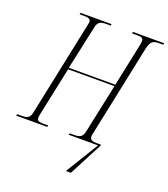

<svg xmlns="http://www.w3.org/2000/svg" viewBox="-183 -829 1014 1156"><g transform="rotate(20 324.0 -251.5)"><path d="M375 211H407L519 -4V-10H492C467 -10 448 -14 448 -38C448 -44 449 -50 451 -57L574 -645C585 -696 603 -704 640 -704H666L668 -714H468L466 -704H497C527 -704 538 -698 538 -682C538 -674 537 -666 534 -651L477 -379H179L240 -661C247 -696 265 -704 302 -704H329L331 -714H132L130 -704H159C189 -704 201 -697 201 -682C201 -677 199 -668 197 -657L70 -50C62 -18 48 -10 9 -10H-18L-20 0H179L181 -10H153C123 -10 109 -15 109 -32C109 -38 110 -45 111 -51L178 -369H475L408 -53C400 -18 384 -10 347 -10H319L316 0H504Z"/></g></svg>

Font: Noto Serif Display ExtraCondensed ExtraLight
Style: Italic
Weight: 200
Width: 2
Italic angle: -12°
Designer: Monotype Design Team
Foundry: Monotype Imaging Inc.
Version: Version 2.009